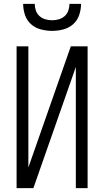

<svg xmlns="http://www.w3.org/2000/svg" viewBox="-20 -975 540 995"><path d="M66 0V-735H127V-107L347 -735H434V0H373V-628L153 0ZM250 -815Q221 -815 192 -822.5Q163 -830 141 -849.5Q119 -869 109.5 -897.5Q100 -926 100 -955H160Q160 -937 166 -920Q172 -903 185 -891.5Q198 -880 215 -875Q232 -870 250 -870Q268 -870 285 -875Q302 -880 315 -891.5Q328 -903 334 -920Q340 -937 340 -955H400Q400 -926 390.5 -897.5Q381 -869 359 -849.5Q337 -830 308 -822.5Q279 -815 250 -815Z"/></svg>

Font: Iosevka Custom Light
Style: Regular
Weight: 300
Monospace: yes
Designer: Belleve Invis
Foundry: Belleve Invis
Version: Version 27.3.5